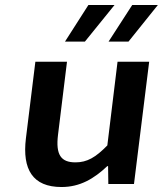

<svg xmlns="http://www.w3.org/2000/svg" viewBox="-20 -739 654 771"><path d="M84 -183C69 -59 111 12 227 12C301 12 357 -21 411 -72H414L415 0H518L579 -491H452L411 -155C364 -107 330 -87 283 -87C225 -87 203 -117 213 -198L249 -491H122ZM241 -572H321L440 -719H335ZM416 -572H496L614 -719H511Z"/></svg>

Font: Falling Sky
Style: ExtObl
Weight: 400
Designer: Paul D. Hunt
Foundry: Adobe Systems Incorporated
Version: Version 1.02